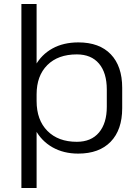

<svg xmlns="http://www.w3.org/2000/svg" viewBox="-20 -760 698 960"><path d="M371 8Q298 8 242.5 -23.5Q187 -55 156.5 -112Q126 -169 126 -245V-300Q126 -376 156.5 -431.5Q187 -487 242 -517.5Q297 -548 372 -548Q477 -548 534 -488.5Q591 -429 591 -321V-219Q591 -111 533.5 -51.5Q476 8 371 8ZM87 -740H163V-370V180H87ZM364 -51Q436 -51 475 -97.5Q514 -144 514 -226V-312Q514 -396 475 -442Q436 -488 364 -488Q270 -488 216.5 -434.5Q163 -381 163 -288V-255Q163 -160 217 -105.5Q271 -51 364 -51Z"/></svg>

Font: Pathway Extreme 8pt Thin Light
Style: Regular
Weight: 300
Version: Version 1.001;gftools[0.9.26]